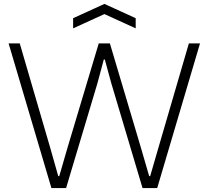

<svg xmlns="http://www.w3.org/2000/svg" viewBox="-20 -962 1067 982"><path d="M24 -740H81L236 -209L278 -61H283L326 -209L485 -740H542L700 -209L743 -61H748L791 -209L946 -740H1003L784 0H709L549 -537L516 -658H511L478 -535L318 0H243ZM354 -869 514 -942 674 -869V-817L514 -890L354 -817Z"/></svg>

Font: Encode Sans Wide
Style: ExtraLight
Weight: 200
Designer: Pablo Impallari, Andres Torresi
Foundry: Pablo Impallari, Andres Torresi
Version: Version 1.000; ttfautohint (v1.00) -l 8 -r 50 -G 200 -x 14 -